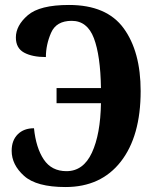

<svg xmlns="http://www.w3.org/2000/svg" viewBox="-20 -744 632 774"><path d="M244 10Q387 10 467 -92.5Q547 -195 547 -377Q547 -536 478.5 -630Q410 -724 258 -724Q140 -724 92 -682.5Q44 -641 44 -593Q44 -550 77 -532Q110 -514 165 -514Q165 -564 186 -612Q207 -660 269 -660Q332 -660 358.5 -590Q385 -520 387 -389H208V-328H387Q385 -203 350.5 -128.5Q316 -54 248 -54Q188 -54 156.5 -101Q125 -148 117 -227Q76 -227 51.5 -202.5Q27 -178 27 -136Q27 -80 77 -35Q127 10 244 10Z"/></svg>

Font: Noto Serif ExtraCondensed Extra
Style: Regular
Weight: 800
Width: 3
Designer: Monotype Design Team
Foundry: Monotype Imaging Inc.
Version: Version 1.002